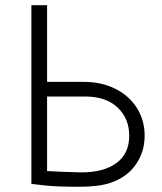

<svg xmlns="http://www.w3.org/2000/svg" viewBox="-20 -704 618 734"><path d="M533 -185Q533 -123 498.5 -74Q464 -25 399 -4Q356 10 282 10Q197 10 152 5L100 -1V-684H160V-391H300Q368 -391 421 -364.5Q474 -338 503.5 -291Q533 -244 533 -185ZM474 -185Q474 -251 429.5 -293Q385 -335 306 -335H160V-50L225 -47L292 -45Q377 -45 425.5 -81Q474 -117 474 -185Z"/></svg>

Font: Bellota Text
Style: Regular
Weight: 400
Designer: Kemie Guaida
Foundry: Kemie Guaida
Version: Version 4.001